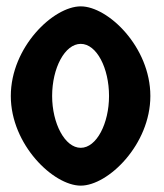

<svg xmlns="http://www.w3.org/2000/svg" viewBox="-20 -576 516 604"><path d="M14 -274C14 -121 148 8 234 8C320 8 453 -121 453 -274C453 -428 320 -556 234 -556C148 -556 14 -428 14 -274ZM144 -274C144 -362 184 -438 234 -438C284 -438 323 -362 323 -274C323 -188 284 -111 234 -111C184 -111 144 -188 144 -274Z"/></svg>

Font: Ampere
Style: SCUltCnd
Weight: 400
Version: Version 1